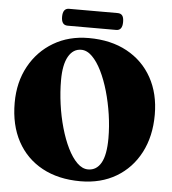

<svg xmlns="http://www.w3.org/2000/svg" viewBox="-58 -901 866 964"><g transform="rotate(5 375.5 -419.0)"><path d="M363 -710Q474.5 -710 556 -665.5Q637.5 -621 681.8 -541Q726 -461 726 -355Q726 -246 683 -163.8Q640 -81.5 562.8 -35.8Q485.5 10 382.5 10Q271.5 10 190 -34.2Q108.5 -78.5 64.2 -160.2Q20 -242 20 -354Q20 -458 64 -538.2Q108 -618.5 185.2 -664.2Q262.5 -710 363 -710ZM504.5 -217.5Q504.5 -276 495.5 -336.5Q486.5 -397 470.5 -452.8Q454.5 -508.5 432.8 -552.5Q411 -596.5 385 -622.2Q359 -648 330 -648Q289 -648 265.5 -606.8Q242 -565.5 242 -487.5Q242 -428 250.5 -366.5Q259 -305 275 -248.8Q291 -192.5 312.8 -148.2Q334.5 -104 360.8 -78.2Q387 -52.5 416 -52.5Q458.5 -52.5 481.5 -93Q504.5 -133.5 504.5 -217.5ZM219.5 -804.5Q219.5 -847.5 251 -847.5H496Q511.5 -847.5 519.2 -837.8Q527 -828 527 -805Q527 -762.5 496 -762.5H251Q219.5 -762.5 219.5 -804.5Z"/></g></svg>

Font: Fraunces 144pt Soft Black
Style: Regular
Weight: 900
Version: Version 1.000;[b76b70a41]